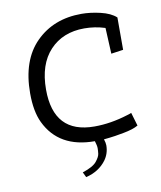

<svg xmlns="http://www.w3.org/2000/svg" viewBox="-75 -566 640 765"><g transform="rotate(-10 244.5 -183.0)"><path d="M202 118Q245 104 259.5 86Q274 68 275.5 55.5Q277 43 277 33Q277 23 271 4Q126 4 72 -109Q50 -155 50 -228Q50 -362 121.5 -433.5Q193 -505 306 -505Q342 -505 382.5 -495.5Q423 -486 445 -466V-335L396 -328L391 -433Q350 -446 307 -446Q220 -446 167.5 -390Q115 -334 115 -232Q115 -54 280 -54Q346 -54 416 -76Q430 -80 433 -82L449 -28Q429 -16 388.5 -8.5Q348 -1 331.5 0.5Q315 2 308 3Q313 18 313 28Q313 61 294 87Q265 126 212 139Z"/></g></svg>

Font: Antic
Style: Regular
Weight: 400
Designer: Santiago Orozco
Foundry: Typemade
Version: Version 1.0012